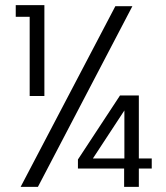

<svg xmlns="http://www.w3.org/2000/svg" viewBox="-20 -724 642 744"><path d="M41 -659V-704H152V-352H95V-659ZM427 -700H493L127 0H60ZM282 -106 445 -354H518V-110H568V-71H518V0H461V-71H282ZM462 -110V-296L340 -110Z"/></svg>

Font: Poppins-tnum Light
Style: Regular
Weight: 300
Designer: Ninad Kale (Devanagari), Jonny Pinhorn (Latin)
Foundry: Indian Type Foundry
Version: Version 4.004